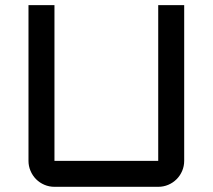

<svg xmlns="http://www.w3.org/2000/svg" viewBox="-20 -720 820 740"><path d="M89.8 -700.2H189.9V-100.1H589.8V-700.2H689.9V-100.1Q689.9 -79.6 682.1 -61.3Q674.3 -43 660.6 -29.3Q647 -15.6 628.7 -7.8Q610.4 0 589.8 0H189.9Q169.4 0 151.1 -7.8Q132.8 -15.6 119.1 -29.3Q105.5 -43 97.7 -61.3Q89.8 -79.6 89.8 -100.1Z"/></svg>

Font: Aldrich
Style: Regular
Weight: 400
Designer: Matthew Desmond
Foundry: Matthew Desmond
Version: Version 1.002 2011